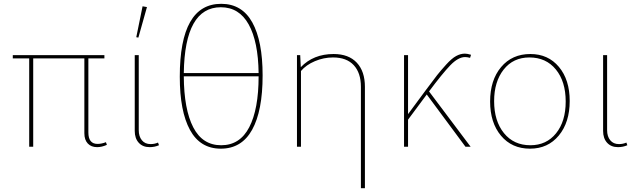

<svg xmlns="http://www.w3.org/2000/svg" viewBox="-20 -769 3343 1006"><path d="M133 0V-463H47V-480H527V-463H443V-75Q443 -15 491 -15Q512 -15 535 -24L540 -10Q513 2 489 2Q458 2 440 -17Q422 -36 422 -71V-463H154V0Z M705 -572 694 -574 727 -736 750 -732ZM764 2Q728 2 707 -21Q686 -44 686 -83V-480H707V-87Q707 -54 723.5 -34Q740 -14 769 -14Q790 -14 808 -22L813 -8Q790 2 764 2Z M1137 10Q1029 10 975.5 -88Q922 -186 922 -367Q922 -749 1139 -749Q1248 -749 1302 -651.5Q1356 -554 1356 -374Q1356 -188 1301 -89Q1246 10 1137 10ZM1137 -731Q948 -731 943 -386H1335Q1333 -551 1283 -641Q1233 -731 1137 -731ZM1335 -369H943Q944 -196 992.5 -102Q1041 -8 1139 -8Q1237 -8 1286 -102.5Q1335 -197 1335 -369Z M1536 0V-480H1553L1556 -417Q1622 -486 1728 -486Q1807 -486 1849.5 -440.5Q1892 -395 1892 -314V217H1871V-314Q1871 -387 1833.5 -427.5Q1796 -468 1725 -468Q1676 -468 1630 -448.5Q1584 -429 1557 -397V0Z M2097 0V-480H2118V-171L2212 -298Q2252 -352 2270.5 -375.5Q2289 -399 2318 -431Q2347 -463 2370 -475.5Q2393 -488 2416 -488Q2428 -488 2448 -482L2443 -466Q2428 -470 2417 -470Q2381 -470 2339.5 -427Q2298 -384 2228 -290L2446 0H2419L2216 -274L2118 -142V0Z M2757 10Q2662 10 2605 -58Q2548 -126 2548 -237Q2548 -349 2605.5 -417.5Q2663 -486 2759 -486Q2852 -486 2908.5 -418.5Q2965 -351 2965 -240Q2965 -128 2908 -59Q2851 10 2757 10ZM2759 -8Q2843 -8 2893.5 -70.5Q2944 -133 2944 -237Q2944 -342 2892.5 -405Q2841 -468 2754 -468Q2669 -468 2619 -404.5Q2569 -341 2569 -239Q2569 -135 2620.5 -71.5Q2672 -8 2759 -8Z M3218 2Q3182 2 3161 -21Q3140 -44 3140 -83V-480H3161V-87Q3161 -54 3177.5 -34Q3194 -14 3223 -14Q3244 -14 3262 -22L3267 -8Q3244 2 3218 2Z"/></svg>

Font: Cantarell Thin
Style: Regular
Weight: 100
Designer: Dave Crossland, Nikolaus Waxweiler, Florian Fecher, Jacques Le Bailly, Eben Sorkin, Alexei Vanyashin, Alexios Zavras, Em
Version: Version 0.303